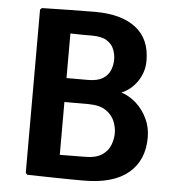

<svg xmlns="http://www.w3.org/2000/svg" viewBox="-51 -735 711 787"><g transform="rotate(5 305.0 -341.5)"><path d="M90 -684.5Q147.5 -685.5 202.8 -686.8Q258 -688 309.5 -688Q417 -688 476.5 -642.2Q536 -596.5 536 -506.5Q536 -460.5 510.5 -422.5Q485 -384.5 445 -368Q478.5 -357.5 506.5 -332.2Q534.5 -307 551.5 -271.2Q568.5 -235.5 568.5 -194Q568.5 -99 505.8 -47Q443 5 323.5 5Q264.5 5 207.5 3.8Q150.5 2.5 90 1.5L83 -5.5V-677.5ZM304.5 -590Q287.5 -590 262.2 -590Q237 -590 215.5 -591V-407.5H303Q343.5 -407.5 365.2 -421.5Q387 -435.5 395.2 -456.8Q403.5 -478 403.5 -499.5Q403.5 -521.5 395.2 -542.2Q387 -563 365.8 -576.5Q344.5 -590 304.5 -590ZM215.5 -91.5Q272.5 -92.5 317.5 -92.5Q365 -92.5 389.8 -109.8Q414.5 -127 423.5 -152Q432.5 -177 432.5 -200Q432.5 -223.5 422.2 -248.8Q412 -274 386.2 -291.5Q360.5 -309 314 -309H215.5Z"/></g></svg>

Font: Signika SC SemiBold
Style: Regular
Weight: 600
Designer: Anna Giedryś
Foundry: Anna Giedryś
Version: Version 2.000; ttfautohint (v1.8.3) -l 8 -r 50 -G 200 -x 9 -